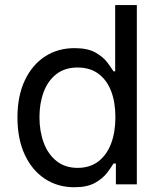

<svg xmlns="http://www.w3.org/2000/svg" viewBox="-20 -748 652 779"><path d="M281.7 11.7Q213.9 11.7 161.6 -22.9Q109.4 -57.6 80.1 -121.1Q50.8 -184.6 50.8 -271.5Q50.8 -357.9 80.3 -421.1Q109.9 -484.4 162.1 -518.6Q214.4 -552.7 282.2 -552.7Q335.4 -552.7 366.7 -535.2Q397.9 -517.6 414.8 -495.4Q431.6 -473.1 440.4 -458.5H447.3V-727.5H535.2V0H450.2V-84.5H440.4Q431.6 -69.3 414.3 -46.6Q397 -23.9 365.5 -6.1Q334 11.7 281.7 11.7ZM294.9 -66.9Q344.7 -66.9 378.9 -93Q413.1 -119.1 430.7 -165.5Q448.2 -211.9 448.2 -272.5Q448.2 -333 430.9 -378.2Q413.6 -423.3 379.4 -448.7Q345.2 -474.1 294.9 -474.1Q243.2 -474.1 208.7 -447.3Q174.3 -420.4 157.2 -374.8Q140.1 -329.1 140.1 -272.5Q140.1 -215.3 157.5 -168.7Q174.8 -122.1 209.5 -94.5Q244.1 -66.9 294.9 -66.9Z"/></svg>

Font: Inter Variable LoSnoCo
Style: Regular
Weight: 400
Designer: Rasmus Andersson
Foundry: rsms
Version: Version 4.000;git-a52131595; featfreeze: case,dlig,ss01,ss02